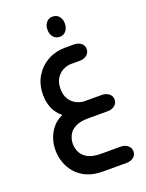

<svg xmlns="http://www.w3.org/2000/svg" viewBox="-158 -642 764 1008"><g transform="rotate(-20 223.5 -138.5)"><path d="M266 -453Q244 -453 231 -469.5Q218 -486 218 -507V-512Q218 -534 231 -550Q244 -566 266 -566Q289 -566 302 -550Q315 -534 315 -512V-507Q315 -486 302 -469.5Q289 -453 266 -453ZM138 -63Q105 -91 92 -124.5Q79 -158 79 -195Q79 -255 105.5 -298.5Q132 -342 175.5 -366Q219 -390 270 -390H322Q346 -390 361.5 -377.5Q377 -365 377 -345Q377 -325 361.5 -312Q346 -299 322 -299H273Q251 -299 228 -287.5Q205 -276 190.5 -253Q176 -230 176 -195Q176 -160 190.5 -137Q205 -114 228 -102.5Q251 -91 273 -91H369Q392 -91 408 -78.5Q424 -66 424 -46Q424 -25 408 -12.5Q392 0 369 0H261Q213 0 186 15Q159 30 148.5 53Q138 76 138 99Q138 122 148.5 145Q159 168 186 183Q213 198 261 198H369Q393 198 408.5 211Q424 224 424 244Q424 264 408.5 276.5Q393 289 369 289H238Q185 289 147.5 272Q110 255 86.5 227Q63 199 52 166Q41 133 41 100Q41 64 52 32.5Q63 1 84.5 -24Q106 -49 138 -63Z"/></g></svg>

Font: Beiruti SemiBold
Style: Regular
Weight: 600
Designer: Arlette Boutros
Foundry: Boutros
Version: Version 1.41